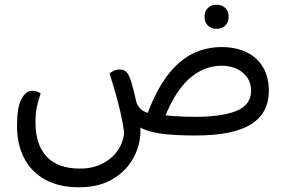

<svg xmlns="http://www.w3.org/2000/svg" viewBox="-20 -573 1219 812"><path d="M806 -79Q920 -79 981 -104.5Q1042 -130 1042 -189Q1042 -236 1007 -265.5Q972 -295 916 -295Q889 -295 858.5 -286Q828 -277 795 -252.5Q762 -228 730.5 -182Q699 -136 671 -62L602 -88Q631 -167 666 -222Q701 -277 741 -310.5Q781 -344 825.5 -359Q870 -374 916 -374Q978 -374 1023 -352Q1068 -330 1092.5 -288.5Q1117 -247 1117 -189Q1117 -95 1042 -47.5Q967 0 806 0Q713 0 656.5 -8.5Q600 -17 571 -35.5Q542 -54 529 -82L555 -144Q564 -121 578.5 -109Q593 -97 631 -88Q634 -87 639 -88.5Q644 -90 648 -89Q677 -85 715.5 -82Q754 -79 806 -79ZM505 -13Q500 -51 491 -91Q482 -131 470 -174Q458 -217 443 -262Q448 -267 459.5 -273Q471 -279 487 -279Q504 -279 515 -268Q526 -257 535 -227Q552 -169 563 -109.5Q574 -50 574 -15Q572 48 540.5 101.5Q509 155 452 187Q395 219 314 219Q231 219 172.5 187.5Q114 156 83 97.5Q52 39 52 -41Q52 -121 71 -155Q90 -189 115 -189Q127 -189 136 -186Q145 -183 152 -178Q143 -153 136.5 -124Q130 -95 130 -57Q130 39 177.5 89.5Q225 140 318 140Q372 140 413 119Q454 98 478 63Q502 28 505 -13ZM896 -451Q873 -451 859 -465Q845 -479 845 -502Q845 -525 859 -539Q873 -553 896 -553Q919 -553 933 -539Q947 -525 947 -502Q947 -479 933 -465Q919 -451 896 -451Z"/></svg>

Font: Baloo Bhaijaan 2
Style: Regular
Weight: 400
Designer: Sanskriti Dholi, Noopur Datye and Ek Type
Foundry: Ek Type
Version: Version 1.701